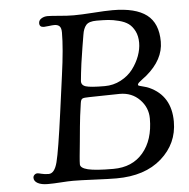

<svg xmlns="http://www.w3.org/2000/svg" viewBox="-51 -755 796 809"><g transform="rotate(-5 347.0 -350.0)"><path d="M226.6 -2.4Q205.6 -2.4 174.6 -0.2Q143.6 2 119.1 2Q91.8 2 76.4 -6.6Q61 -15.1 61 -29.3Q61 -36.6 66.4 -41.7Q71.8 -46.9 79.1 -46.9Q83.5 -46.9 96.4 -43.5Q109.4 -40 126.5 -40Q151.4 -40 163.3 -86.4Q175.3 -132.8 197.3 -294.9L218.3 -450.2Q233.9 -562.5 233.9 -628.9Q233.9 -647.9 226.6 -655.5Q219.2 -663.1 204.6 -663.1Q196.3 -663.1 181.4 -661.1Q166.5 -659.2 160.6 -659.2Q141.6 -659.2 141.6 -676.3Q141.6 -688.5 153.1 -695.8Q164.6 -703.1 179.7 -703.1Q194.8 -703.1 228.8 -700Q262.7 -696.8 290 -696.8Q320.8 -696.8 372.6 -700.4Q424.3 -704.1 454.1 -704.1Q551.3 -704.1 598.4 -668.2Q645.5 -632.3 645.5 -554.2Q645.5 -478.5 571.8 -416.5Q566.4 -412.1 555.2 -403.8Q543.9 -395.5 538.8 -390.6Q533.7 -385.7 533.7 -381.3Q533.7 -378.4 540.3 -376.5Q546.9 -374.5 559.3 -371.3Q571.8 -368.2 580.1 -364.3Q670.9 -323.2 670.9 -213.9Q670.9 -121.1 600.3 -58.8Q529.8 3.4 409.2 3.4Q378.9 3.4 316.9 0.5Q254.9 -2.4 226.6 -2.4ZM394 -388.2Q430.7 -388.2 462.2 -404.8Q493.7 -421.4 513.2 -447Q532.7 -472.7 543.5 -501.7Q554.2 -530.8 554.2 -557.6Q554.2 -586.4 543.7 -607.2Q533.2 -627.9 517.8 -639.2Q502.4 -650.4 477.8 -656.7Q453.1 -663.1 432.6 -664.6Q412.1 -666 383.3 -666Q351.1 -666 339.1 -652.1Q327.1 -638.2 323.2 -611.8Q321.8 -603.5 314.7 -560.8Q307.6 -518.1 304.2 -492.2Q298.3 -447.3 295.9 -419.9Q293.9 -400.9 314 -394.5Q334 -388.2 394 -388.2ZM399.9 -37.6Q480 -37.6 525.6 -91.3Q571.3 -145 571.3 -235.8Q571.3 -282.2 538.1 -316.2Q504.9 -350.1 454.1 -350.1Q438.5 -350.1 386.7 -348.9Q335 -347.7 324.2 -347.7Q302.2 -347.7 295.7 -344.2Q289.1 -340.8 287.1 -325.7Q278.3 -266.6 274.9 -228Q272.5 -199.7 268.8 -163.1Q265.1 -126.5 262.9 -103.5Q260.7 -80.6 260.7 -69.3Q260.7 -53.2 292.7 -45.4Q324.7 -37.6 399.9 -37.6Z"/></g></svg>

Font: Cooper*
Style: Italic
Weight: 400
Italic angle: -7°
Designer: Owen Earl
Foundry: indestructible type*
Version: Version 0.001